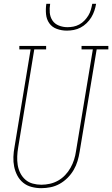

<svg xmlns="http://www.w3.org/2000/svg" viewBox="-20 -975 586 1003"><path d="M195 8Q170 8 145 1.5Q120 -5 101 -20.5Q82 -36 70.5 -58Q59 -80 54 -104.5Q49 -129 50 -155.5Q51 -182 56 -208L140 -717H81V-735H221V-717H159L75 -205Q71 -182 70 -158.5Q69 -135 72.5 -113Q76 -91 86 -71Q96 -51 112.5 -36.5Q129 -22 151 -16Q173 -10 196 -10Q218 -10 240.5 -15Q263 -20 283.5 -31.5Q304 -43 320.5 -60.5Q337 -78 348.5 -98.5Q360 -119 367 -141Q374 -163 377 -185L465 -717H406V-735H546V-717H485L396 -182Q392 -157 385 -133.5Q378 -110 365 -87.5Q352 -65 333 -46Q314 -27 291.5 -14.5Q269 -2 244.5 3Q220 8 195 8ZM329 -815Q302 -815 277 -824Q252 -833 237.5 -853.5Q223 -874 220.5 -901Q218 -928 222 -955H242Q238 -932 240 -909Q242 -886 254 -868Q266 -850 287.5 -841.5Q309 -833 332 -833Q348 -833 363.5 -836Q379 -839 394 -847Q409 -855 421 -867.5Q433 -880 441.5 -894Q450 -908 454.5 -923.5Q459 -939 462 -955H482Q479 -937 473 -919Q467 -901 457 -884.5Q447 -868 432.5 -854Q418 -840 401 -831Q384 -822 365.5 -818.5Q347 -815 329 -815Z"/></svg>

Font: Iosevka Slab Thin Oblique
Style: Regular
Weight: 100
Italic angle: -9°
Monospace: yes
Designer: Belleve Invis
Foundry: Belleve Invis
Version: Version 11.1.0; ttfautohint (v1.8.3)